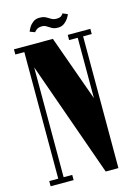

<svg xmlns="http://www.w3.org/2000/svg" viewBox="-123 -883 666 948"><g transform="rotate(-15 210.0 -409.0)"><path d="M14.5 0V-26.5H60.5V-673.5H14.5V-700H213.5L333.5 -365V-673.5H289.5V-700H405V-673.5H361V0H296L88 -588V-26.5H132V0ZM253.5 -747Q234 -747 222.2 -753.8Q210.5 -760.5 200.5 -767.2Q190.5 -774 177 -774Q159 -774 149.2 -766.2Q139.5 -758.5 137.5 -754.5L112 -764Q114.5 -772 122.2 -785Q130 -798 143.2 -808Q156.5 -818 175 -818Q196 -818 208.2 -811.5Q220.5 -805 231 -798.2Q241.5 -791.5 257 -791.5Q274 -791.5 281.8 -797.8Q289.5 -804 291.5 -809.5L316.5 -799Q315 -793 307.2 -780.5Q299.5 -768 286 -757.5Q272.5 -747 253.5 -747Z"/></g></svg>

Font: Imbue 50pt Black
Style: Regular
Weight: 900
Designer: Tyler Finck
Foundry: Etcetera Type Company
Version: Version 1.102; ttfautohint (v1.8.3)